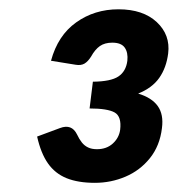

<svg xmlns="http://www.w3.org/2000/svg" viewBox="-20 -845 388 419"><path d="M187 -446Q150.6 -446 125.4 -456.1Q100.2 -466.3 84.7 -488.4Q69.2 -510.4 61 -547L110.8 -565.5Q136.5 -575.3 148.1 -551.6Q153 -541.1 158.7 -534Q164.4 -526.9 172.3 -523.2Q180.1 -519.4 191.6 -519.4Q212.6 -519.4 226.2 -531.8Q239.8 -544.3 242.2 -561.7Q245.7 -590.8 230.1 -599.6Q214.5 -608.3 175.5 -608.3L182.7 -666.7Q221.8 -667.1 238.3 -678.1Q254.9 -689.1 257.9 -712.3Q259.8 -730.5 252.1 -741.2Q244.5 -751.9 225 -751.9Q208.7 -751.9 198 -744.5Q187.3 -737 178.8 -721.6Q172.1 -710.9 164.5 -706.3Q156.8 -701.7 145.1 -703.7L91.3 -712.4Q106.2 -767.6 146.2 -796.1Q186.2 -824.7 238.6 -824.7Q292.1 -824.7 322.1 -796.8Q352 -768.8 347 -728.4Q343 -697 327.5 -675Q312 -653 281.5 -640.8Q311.3 -631.8 324.3 -613.5Q337.4 -595.1 333.4 -565.3Q328.8 -526.8 307.2 -499.9Q285.6 -473 253.9 -459.5Q222.2 -446 187 -446Z"/></svg>

Font: Aleo
Style: Italic
Weight: 400
Italic angle: -7°
Designer: Alessio Laiso
Foundry: Alessio Laiso
Version: Version 2.001;gftools[0.9.29]